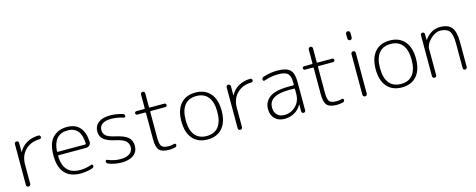

<svg xmlns="http://www.w3.org/2000/svg" viewBox="-34 -1438 5296 2136"><g transform="rotate(-15 2614.0 -370.0)"><path d="M78 -25V-496Q78 -506 85 -513Q92 -520 102 -520Q112 -520 119.5 -513Q127 -506 127 -496V-390Q127 -389 128 -389Q129 -389 129 -390Q158 -450 218.5 -484.5Q279 -519 356 -520Q365 -520 371.5 -513.5Q378 -507 378 -498Q378 -489 372 -483Q366 -477 357 -477Q256 -476 192 -413Q128 -350 128 -247V-25Q128 -14 121 -7Q114 0 103 0Q92 0 85 -7Q78 -14 78 -25Z M684 -491Q522 -491 509 -299Q509 -289 518 -289H832Q841 -289 841 -299Q834 -491 684 -491ZM703 10Q583 10 521 -58Q459 -126 459 -260Q459 -405 522 -467.5Q585 -530 684 -530Q875 -530 888 -306Q889 -283 872.5 -266.5Q856 -250 832 -250H516Q508 -250 508 -241Q514 -29 706 -29Q773 -29 838 -53Q845 -56 851.5 -51.5Q858 -47 858 -39Q858 -18 837 -11Q768 10 703 10Z M1172 -247Q1079 -267 1039 -301.5Q999 -336 999 -393Q999 -456 1046.5 -493Q1094 -530 1179 -530Q1252 -530 1325 -508Q1345 -501 1345 -480Q1345 -472 1339 -468Q1333 -464 1326 -466Q1251 -490 1182 -490Q1117 -490 1082 -465.5Q1047 -441 1047 -397Q1047 -357 1075 -331.5Q1103 -306 1178 -290Q1279 -268 1320.5 -232Q1362 -196 1362 -132Q1362 -66 1312.5 -28Q1263 10 1174 10Q1094 10 1024 -18Q1004 -26 1004 -48Q1004 -55 1010.5 -59.5Q1017 -64 1024 -61Q1096 -30 1170 -30Q1239 -30 1276.5 -57Q1314 -84 1314 -132Q1314 -172 1284.5 -200.5Q1255 -229 1172 -247Z M1478 -460Q1470 -460 1464 -466Q1458 -472 1458 -480Q1458 -488 1464 -494Q1470 -500 1478 -500H1568Q1576 -500 1576 -508V-666Q1576 -676 1583.5 -683Q1591 -690 1601 -690Q1611 -690 1618 -683Q1625 -676 1625 -666V-508Q1625 -500 1633 -500H1801Q1809 -500 1815 -494Q1821 -488 1821 -480Q1821 -472 1815 -466Q1809 -460 1801 -460H1633Q1625 -460 1625 -451V-153Q1625 -77 1646.5 -53.5Q1668 -30 1728 -30Q1760 -30 1790 -39Q1797 -41 1803.5 -36.5Q1810 -32 1810 -24Q1810 -3 1789 2Q1755 10 1721 10Q1638 10 1607 -24.5Q1576 -59 1576 -150V-451Q1576 -460 1568 -460Z M2299.5 -431.5Q2253 -490 2164 -490Q2075 -490 2028.5 -431.5Q1982 -373 1982 -260Q1982 -147 2028.5 -88.5Q2075 -30 2164 -30Q2253 -30 2299.5 -88.5Q2346 -147 2346 -260Q2346 -373 2299.5 -431.5ZM2335 -60.5Q2274 10 2164 10Q2054 10 1993 -60.5Q1932 -131 1932 -260Q1932 -389 1993 -459.5Q2054 -530 2164 -530Q2274 -530 2335 -459.5Q2396 -389 2396 -260Q2396 -131 2335 -60.5Z M2517 -25V-496Q2517 -506 2524 -513Q2531 -520 2541 -520Q2551 -520 2558.5 -513Q2566 -506 2566 -496V-390Q2566 -389 2567 -389Q2568 -389 2568 -390Q2597 -450 2657.5 -484.5Q2718 -519 2795 -520Q2804 -520 2810.5 -513.5Q2817 -507 2817 -498Q2817 -489 2811 -483Q2805 -477 2796 -477Q2695 -476 2631 -413Q2567 -350 2567 -247V-25Q2567 -14 2560 -7Q2553 0 2542 0Q2531 0 2524 -7Q2517 -14 2517 -25Z M3181 -288Q2946 -288 2946 -147Q2946 -94 2976.5 -63Q3007 -32 3058 -32Q3136 -32 3191 -86.5Q3246 -141 3246 -227V-279Q3246 -288 3237 -288ZM3049 10Q2980 10 2939 -31.5Q2898 -73 2898 -143Q2898 -180 2911.5 -210.5Q2925 -241 2955.5 -268Q2986 -295 3043.5 -310Q3101 -325 3181 -325H3237Q3246 -325 3246 -334V-363Q3246 -432 3215.5 -460Q3185 -488 3108 -488Q3026 -488 2946 -460Q2938 -457 2931 -461.5Q2924 -466 2924 -474Q2924 -497 2946 -504Q3026 -530 3108 -530Q3211 -530 3252.5 -490.5Q3294 -451 3294 -353V-23Q3294 -13 3287.5 -6.5Q3281 0 3271 0Q3261 0 3254.5 -6.5Q3248 -13 3248 -23V-101Q3248 -102 3247 -102Q3245 -102 3245 -101Q3217 -49 3166 -19.5Q3115 10 3049 10Z M3410 -460Q3402 -460 3396 -466Q3390 -472 3390 -480Q3390 -488 3396 -494Q3402 -500 3410 -500H3500Q3508 -500 3508 -508V-666Q3508 -676 3515.5 -683Q3523 -690 3533 -690Q3543 -690 3550 -683Q3557 -676 3557 -666V-508Q3557 -500 3565 -500H3733Q3741 -500 3747 -494Q3753 -488 3753 -480Q3753 -472 3747 -466Q3741 -460 3733 -460H3565Q3557 -460 3557 -451V-153Q3557 -77 3578.5 -53.5Q3600 -30 3660 -30Q3692 -30 3722 -39Q3729 -41 3735.5 -36.5Q3742 -32 3742 -24Q3742 -3 3721 2Q3687 10 3653 10Q3570 10 3539 -24.5Q3508 -59 3508 -150V-451Q3508 -460 3500 -460Z M3954 -25V-495Q3954 -506 3961.5 -513Q3969 -520 3979 -520Q3989 -520 3996.5 -513Q4004 -506 4004 -495V-25Q4004 -14 3996.5 -7Q3989 0 3979 0Q3969 0 3961.5 -7Q3954 -14 3954 -25ZM3954 -672V-725Q3954 -736 3961.5 -743Q3969 -750 3979 -750Q3989 -750 3996.5 -743Q4004 -736 4004 -725V-672Q4004 -662 3996.5 -654.5Q3989 -647 3979 -647Q3969 -647 3961.5 -654.5Q3954 -662 3954 -672Z M4537.5 -431.5Q4491 -490 4402 -490Q4313 -490 4266.5 -431.5Q4220 -373 4220 -260Q4220 -147 4266.5 -88.5Q4313 -30 4402 -30Q4491 -30 4537.5 -88.5Q4584 -147 4584 -260Q4584 -373 4537.5 -431.5ZM4573 -60.5Q4512 10 4402 10Q4292 10 4231 -60.5Q4170 -131 4170 -260Q4170 -389 4231 -459.5Q4292 -530 4402 -530Q4512 -530 4573 -459.5Q4634 -389 4634 -260Q4634 -131 4573 -60.5Z M4755 -24V-497Q4755 -507 4761.5 -513.5Q4768 -520 4778 -520Q4788 -520 4794.5 -513.5Q4801 -507 4801 -497L4802 -429Q4802 -428 4803 -428L4805 -430Q4876 -530 4983 -530Q5074 -530 5114.5 -480Q5155 -430 5155 -310V-24Q5155 -14 5148 -7Q5141 0 5131 0Q5121 0 5114.5 -7Q5108 -14 5108 -24V-305Q5108 -413 5076 -451.5Q5044 -490 4973 -490Q4916 -490 4859.5 -435Q4803 -380 4803 -325V-24Q4803 -14 4796 -7Q4789 0 4779 0Q4769 0 4762 -7Q4755 -14 4755 -24Z"/></g></svg>

Font: Rounded Mplus 1c Light
Style: Regular
Weight: 300
Version: Version 1.059.20150529